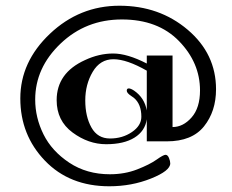

<svg xmlns="http://www.w3.org/2000/svg" viewBox="-20 -614 810 671"><path d="M493 -120V-197Q487 -156 450 -133Q413 -110 351 -110Q289 -110 233.5 -151Q178 -192 178 -264Q178 -359 277 -404Q326 -427 375.5 -427Q425 -427 493 -392V-420H583V-170Q620 -170 649.5 -203.5Q679 -237 679 -298Q679 -395 605.5 -470.5Q532 -546 406 -546Q280 -546 191.5 -461.5Q103 -377 103 -266Q103 -203 132 -144.5Q161 -86 222 -45.5Q283 -5 364 -5Q416 -5 459.5 -22Q503 -39 527 -56Q551 -73 558.5 -73Q566 -73 570.5 -62Q575 -51 575 -43Q575 -17 507.5 10Q440 37 362 37Q223 37 137 -52.5Q51 -142 51 -270Q51 -398 154.5 -496Q258 -594 397.5 -594Q537 -594 636 -510Q735 -426 735 -302Q735 -225 693 -172.5Q651 -120 563 -120ZM449 -297Q485 -272 493 -228V-367Q423 -407 376.5 -407Q330 -407 304 -363Q278 -319 278 -263Q278 -207 299.5 -168.5Q321 -130 364.5 -130Q408 -130 441 -152.5Q474 -175 474 -206Q474 -250 448 -272L438 -279Q423 -289 423 -297Q423 -305 430 -305Q437 -305 449 -297Z"/></svg>

Font: Spirax
Style: Regular
Weight: 400
Designer: Brenda Gallo (gbrenda1987@gmail.com)
Foundry: Brenda Gallo
Version: Version 1.002